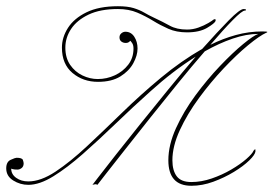

<svg xmlns="http://www.w3.org/2000/svg" viewBox="-75 -584 879 617"><path d="M304 -564Q335 -564 354.5 -558Q374 -552 388.5 -543.5Q403 -535 418 -528Q448 -514 470.5 -501.5Q493 -489 526 -489Q545 -489 563 -495.5Q581 -502 594.5 -510Q608 -518 611 -521Q617 -524 617.5 -521.5Q618 -519 618 -517Q615 -509 590.5 -494.5Q566 -480 526 -480Q492 -480 466 -491.5Q440 -503 416.5 -517.5Q393 -532 366 -543.5Q339 -555 304 -555Q247 -555 209.5 -537Q172 -519 153.5 -491Q135 -463 135 -431Q135 -398 150.5 -375.5Q166 -353 190 -341.5Q214 -330 239 -330Q268 -330 294 -342Q320 -354 337 -376Q354 -398 354 -428Q354 -440 349 -446.5Q344 -453 344 -453Q344 -453 340 -449.5Q336 -446 329 -446Q321 -446 315 -450.5Q309 -455 309 -464Q309 -472 315 -477Q321 -482 328 -482Q346 -482 356.5 -466Q367 -450 367 -428Q367 -406 353.5 -381Q340 -356 312 -338.5Q284 -321 240 -321Q192 -321 158 -349.5Q124 -378 124 -431Q124 -464 143.5 -494.5Q163 -525 203 -544.5Q243 -564 304 -564ZM708 -555Q715 -555 715.5 -552.5Q716 -550 712 -550Q703 -550 673 -519.5Q643 -489 601 -440Q641 -460 683 -471.5Q725 -483 768 -483Q785 -483 784 -481Q783 -479 781 -479Q759 -469 722 -438.5Q685 -408 643.5 -364Q602 -320 564.5 -269Q527 -218 503 -166Q479 -114 479 -69Q479 -36 493 -17.5Q507 1 540 1Q572 1 605.5 -10.5Q639 -22 668 -39Q697 -56 716.5 -73Q736 -90 740 -100Q745 -106 745.5 -104Q746 -102 746 -98Q745 -87 726 -68.5Q707 -50 676.5 -31.5Q646 -13 610.5 0Q575 13 540 13Q466 13 466 -69Q466 -118 490.5 -172Q515 -226 553 -277.5Q591 -329 632 -372Q673 -415 706.5 -442.5Q740 -470 755 -475Q717 -475 673 -460Q629 -445 583 -419Q542 -372 497 -316.5Q452 -261 408.5 -206.5Q365 -152 328.5 -105.5Q292 -59 267.5 -28Q243 3 238 10Q238 10 236 9Q234 8 232 8Q230 8 226 9Q222 10 222 10Q222 10 242.5 -16.5Q263 -43 297.5 -87Q332 -131 375.5 -185Q419 -239 465 -295.5Q511 -352 554 -402Q482 -357 409 -291Q352 -240 297 -187Q242 -134 191.5 -89.5Q141 -45 96.5 -17.5Q52 10 16 10Q-10 10 -32.5 -4Q-55 -18 -55 -43Q-55 -64 -40.5 -70.5Q-26 -77 -22 -77Q-4 -77 -1.5 -70Q1 -63 1 -59Q1 -49 -5.5 -44Q-12 -39 -19 -39Q-29 -39 -34 -40.5Q-39 -42 -39 -42Q-39 -24 -23 -12.5Q-7 -1 16 -1Q56 -1 103.5 -32.5Q151 -64 204.5 -114Q258 -164 317.5 -222Q377 -280 442 -334Q507 -388 575 -427Q624 -482 660 -518.5Q696 -555 708 -555Z"/></svg>

Font: Kapakana Light
Style: Regular
Weight: 300
Designer: Kyosuke Nagai
Version: Version 1.000